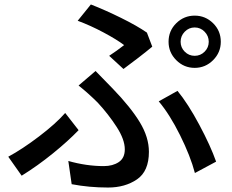

<svg xmlns="http://www.w3.org/2000/svg" viewBox="-20 -796 1040 860"><path d="M852 -546Q878 -546 896.5 -564.5Q915 -583 915 -609Q915 -635 896.5 -654Q878 -673 852 -673Q826 -673 807.5 -654Q789 -635 789 -609Q789 -583 807.5 -564.5Q826 -546 852 -546ZM852 -726Q900 -726 934.5 -692Q969 -658 969 -609Q969 -561 934.5 -526.5Q900 -492 852 -492Q804 -492 769.5 -526.5Q735 -561 735 -609Q735 -658 769.5 -692Q804 -726 852 -726ZM536 -594Q503 -619 444 -650.5Q385 -682 328 -703L387 -776Q451 -751 522 -716Q593 -681 638 -650L662 -587Q637 -566 598 -536Q559 -506 533 -487L469 -546Q504 -569 536 -594ZM445 -52Q485 -52 512 -70Q539 -88 539 -127Q539 -171 502.5 -227.5Q466 -284 418 -336Q377 -377 332 -413L408 -478L485 -399Q566 -315 606.5 -248Q647 -181 647 -116Q647 -29 593.5 7.5Q540 44 464 44Q379 44 301 29L286 -75Q367 -52 445 -52ZM691 -342 775 -389Q822 -332 872.5 -237.5Q923 -143 948 -72L853 -21Q833 -97 786.5 -190.5Q740 -284 691 -342ZM77 -9 17 -94Q80 -128 155 -185Q230 -242 272 -290L332 -213Q285 -164 216.5 -108.5Q148 -53 77 -9Z"/></svg>

Font: Sinter Medium
Style: Regular
Weight: 500
Foundry: Adobe & rsms
Version: Version 1.000